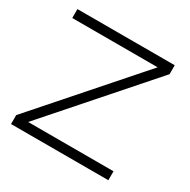

<svg xmlns="http://www.w3.org/2000/svg" viewBox="-128 -660 772 781"><g transform="rotate(30 258.5 -270.0)"><path d="M20 0V-42L421 -498H20V-540H477V-498L76 -42H477V0Z"/></g></svg>

Font: Vela Sans ExtLt
Style: Regular
Weight: 200
Designer: Principal design: Mikhail Sharanda - project Manrope.
Design modification: Ravid Balaliev
Foundry: Mikhail Sharanda
Version: Version 1.001